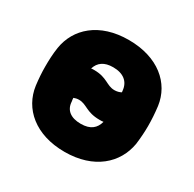

<svg xmlns="http://www.w3.org/2000/svg" viewBox="-125 -661 813 806"><g transform="rotate(30 281.5 -258.0)"><path d="M281 13C423 13 508 -65 525 -167C529 -199 531 -228 531 -256C531 -287 529 -317 525 -350C511 -453 423 -529 281 -529C138 -529 54 -451 38 -350C33 -317 32 -287 32 -256C32 -228 34 -199 38 -167C52 -65 138 13 281 13ZM281 -123C232 -123 204 -145 202 -185C201 -191 200 -197 200 -202C207 -205 216 -207 225 -207C263 -207 276 -177 341 -177C348 -177 354 -177 360 -178C351 -144 328 -123 281 -123ZM203 -346C213 -379 238 -397 281 -397C331 -397 360 -373 364 -332C364 -329 365 -327 365 -324C356 -319 345 -316 333 -316C294 -316 281 -347 217 -347C212 -347 208 -347 203 -346Z"/></g></svg>

Font: Finlandica Black
Style: Regular
Weight: 900
Designer: Niklas Ekholm, Juho Hiilivirta, Jaakko Suomalainen
Foundry: Helsinki Type Studio
Version: Version 2.000;Glyphs 3.2 (3202)